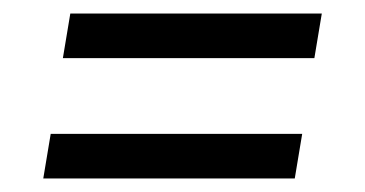

<svg xmlns="http://www.w3.org/2000/svg" viewBox="-20 -482 540 284"><path d="M445 -396H73L84 -462H456ZM416 -218H44L55 -284H427Z"/></svg>

Font: Iosevka Term Curly Oblique
Style: Regular
Weight: 400
Italic angle: -9°
Designer: Belleve Invis
Foundry: Belleve Invis
Version: Version 32.3.0